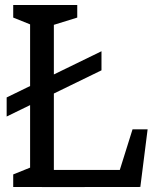

<svg xmlns="http://www.w3.org/2000/svg" viewBox="-20 -750 660 770"><path d="M6.7 -359.2 387 -544.5V-468L6.7 -282.7ZM33 -50.5 120.7 -85.8 100.7 -47.2V-691.7L120.7 -644.2L33 -679.5V-730H289.8V-679.5L176 -644.2L196 -694.7V0H33ZM149 -68.5H489.3L454.5 -49.5L511.5 -231.3H572L542.8 -0.2L148 0.3Z"/></svg>

Font: Monaspace Xenon Var ExtraLight
Style: Regular
Weight: 200
Designer: Riley Cran and the Lettermatic Team
Version: Version 1.200 (Monaspace Xenon Var)